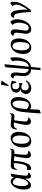

<svg xmlns="http://www.w3.org/2000/svg" viewBox="1709 -2436 955 4413"><g transform="rotate(-90 2186.5 -229.5)"><path d="M130 5.9Q110 5.9 91.9 -4.8Q73.7 -15.5 60.3 -39.4Q46.8 -63.4 40.3 -102.4Q33.9 -141.4 38.1 -197.1Q43.1 -256.4 60.9 -304.8Q78.7 -353.1 105.9 -388.2Q133.1 -423.2 165.1 -442.3Q197 -461.5 229 -461.5Q254.4 -461.5 278.3 -439.9Q302.2 -418.4 318.2 -382.1L331.4 -440.9L381 -459.9H399.9Q384.7 -376.9 373.4 -291.7Q362.1 -206.5 355.5 -132.5Q353.7 -100.4 360.2 -84.7Q366.7 -69 382.6 -63.9Q398.5 -58.8 422.5 -57.4L421.9 -41Q408.8 -23.5 387.8 -9.7Q366.8 4.1 346 4.1Q304.6 4.1 294.3 -32.9Q284 -69.9 289.8 -132.2Q259.8 -80.4 234.4 -50.1Q209.1 -19.9 184.1 -7Q159.2 5.9 130 5.9ZM178.9 -57.5Q190.1 -57.5 207.3 -68.7Q224.5 -80 243.1 -108.8Q261.6 -137.6 277.8 -190.1Q293.9 -242.5 302 -324Q289 -364.2 259.8 -387.6Q230.6 -411 197.9 -411Q187.3 -411 178.9 -408.1Q170.4 -405.2 161.4 -395.1Q146.3 -379.4 134.8 -339.2Q123.3 -298.9 117.9 -226.6Q112.1 -140.4 131 -98.9Q149.9 -57.5 178.9 -57.5Z M490.1 4.6 484.5 -86.4Q493.6 -84.3 504.3 -83.1Q515.1 -81.9 526.1 -81.9Q559.9 -81.9 580.4 -106.5Q600.9 -131 612.7 -169.8Q624.6 -208.5 631.6 -252.1Q636.8 -284.3 639.8 -323.8Q642.8 -363.2 644.1 -389.3Q633.1 -390.1 622.6 -390.1Q612.1 -390.1 601.9 -390.1Q582.7 -390.1 563.7 -385Q544.7 -379.8 529.1 -364Q513.4 -348.2 502.4 -316L486.4 -319.1Q491.4 -373.3 502.7 -403.5Q514 -433.6 535.4 -446.3Q556.7 -459 589.9 -459Q649.2 -459 700.2 -455Q751.2 -451 803.7 -447.5Q856.2 -444 918 -444Q934.6 -444 945.5 -452.6Q956.5 -461.1 965 -477L978.9 -475Q971.3 -436 963.2 -414.3Q955 -392.7 942.1 -384.4Q929.2 -376.1 907.5 -376.1Q895 -376.1 882.7 -376.1Q870.4 -376.1 857.4 -377.1Q848.9 -313.8 843.3 -256.2Q837.7 -198.7 836 -151.1Q834.6 -111.3 842.6 -91.7Q850.5 -72.1 871 -65.5Q891.5 -58.9 925.5 -56.9L924.9 -41Q904.9 -22 880.2 -8.9Q855.5 4.1 831.5 4.1Q801.9 4.1 785.1 -12.3Q768.3 -28.7 762.9 -56.4Q757.4 -84.2 759.6 -116.5Q765.4 -181.6 776.3 -249Q787.3 -316.4 801 -379.5Q773.9 -381.5 747.6 -383.3Q721.2 -385.1 695.8 -386.1Q694.2 -357 691.1 -320.5Q688 -284 681 -240.6Q674.8 -200 662.9 -156Q651 -112.1 631.7 -74.6Q612.4 -37.1 583.8 -13.8Q555.3 9.5 516.5 9.5Q509.6 9.5 502.7 8.2Q495.8 6.9 490.1 4.6Z M1145.4 11.5Q1073.3 11.5 1034.8 -48.5Q996.2 -108.6 1006.1 -213.6Q1014.1 -294.4 1045.7 -349.3Q1077.3 -404.2 1123.5 -432.8Q1169.7 -461.5 1219.4 -461.5Q1294.3 -461.5 1332.1 -401.6Q1369.8 -341.6 1360 -236.4Q1352.1 -156.4 1321 -101.1Q1289.9 -45.8 1243.8 -17.2Q1197.7 11.5 1145.4 11.5ZM1181.5 -30.4Q1226.3 -30.4 1247.4 -69.2Q1268.5 -107.9 1276.5 -204.4Q1282.1 -274.4 1272.5 -322.4Q1262.8 -370.3 1240.6 -395.1Q1218.3 -420 1185.9 -420Q1140.9 -420 1119.2 -381.3Q1097.5 -342.7 1090 -246.4Q1085 -176 1095.2 -127.9Q1105.5 -79.9 1128 -55.1Q1150.5 -30.4 1181.5 -30.4Z M1598.4 4.1Q1567.9 4.1 1550.2 -12.4Q1532.5 -28.9 1526.6 -56.6Q1520.7 -84.2 1523.4 -117.4Q1529.9 -184.1 1544.2 -253.3Q1558.4 -322.5 1576.1 -386.9Q1562.9 -388.5 1551.4 -389Q1540 -389.5 1532 -389.5Q1513.6 -389.5 1494.6 -384.4Q1475.6 -379.3 1459.5 -363.5Q1443.5 -347.7 1432.5 -315.5L1416.5 -318.5Q1421.5 -371.9 1433.2 -402.8Q1444.9 -433.6 1466.3 -446.6Q1487.6 -459.6 1520 -459.6Q1571.7 -459.6 1626.5 -452.1Q1681.2 -444.6 1735.4 -444.6Q1752 -444.6 1762.8 -453.1Q1773.5 -461.7 1782 -477.6L1795.9 -475.6Q1788.3 -436.6 1780.1 -414.6Q1771.8 -392.7 1759.2 -384.1Q1746.7 -375.5 1724.9 -375.5Q1705.2 -375.5 1679.7 -377.4Q1654.2 -379.3 1629.3 -382Q1618.5 -315.6 1610.8 -251.4Q1603.1 -187.3 1600.9 -141.5Q1597.9 -89.8 1619.9 -74.4Q1641.9 -58.9 1692.9 -56.9L1691.5 -41Q1671.8 -22 1646.9 -8.9Q1622 4.1 1598.4 4.1Z M1785.5 228Q1791.1 154 1796 82.5Q1800.9 11 1807.2 -60.8Q1813.6 -132.7 1822.1 -206.5Q1831.4 -286.2 1861.2 -343.4Q1891.1 -400.6 1935.2 -431.1Q1979.2 -461.5 2031.5 -461.5Q2103.5 -461.5 2137.7 -400.7Q2171.9 -339.8 2159.4 -236Q2151.9 -179.1 2132.2 -134.1Q2112.5 -89 2084.2 -57.6Q2056 -26.2 2021.2 -9.6Q1986.4 7.1 1948.9 7.1Q1929 7.1 1912.3 0.6Q1895.6 -5.8 1882.1 -17.3Q1879.3 28.2 1876.6 83.4Q1874 138.5 1871.4 199L1804.6 228ZM1985.5 -45Q2009.5 -45 2027.2 -58.9Q2044.9 -72.8 2057.3 -107.6Q2069.8 -142.4 2076.5 -203.4Q2088.2 -306.6 2067.3 -360.8Q2046.4 -415 2004.9 -415Q1959.7 -415 1932.5 -360.9Q1905.4 -306.8 1893.4 -184Q1890.2 -150.1 1886.4 -94.8Q1907.1 -68.4 1930.6 -56.7Q1954.1 -45 1985.5 -45Z M2363.9 11.5Q2328.6 11.5 2297.4 -3.6Q2266.3 -18.7 2248.1 -48.4Q2229.9 -78.1 2233.1 -122.1Q2236.9 -164.9 2268.1 -198.8Q2299.3 -232.7 2345.6 -239.2Q2303.9 -246.1 2282.4 -276.1Q2261 -306 2262.7 -336.2Q2266.3 -384.4 2291.4 -411.4Q2316.4 -438.4 2351.9 -449.9Q2387.4 -461.5 2420.9 -461.5Q2454.6 -461.5 2483.8 -454Q2513.1 -446.5 2539.4 -432.9L2512.8 -332.5H2495.4L2464.8 -415.4Q2458.2 -419 2444 -422.2Q2429.8 -425.4 2410.7 -425.4Q2377.5 -425.4 2361 -408.4Q2344.5 -391.4 2342.3 -354.2Q2340 -326.7 2349.1 -306.4Q2358.3 -286.1 2377.7 -274.8Q2397 -263.4 2424 -263.4Q2438.2 -263.4 2453.3 -264.7Q2468.3 -266 2485.7 -269L2479.3 -190H2463Q2451.1 -201 2436.6 -208.6Q2422.2 -216.3 2401.5 -216.1Q2361.9 -215.9 2340.4 -195.4Q2318.8 -175 2315.6 -131.6Q2314.1 -108 2324.2 -89Q2334.4 -70 2355.6 -58.5Q2376.8 -47 2405.7 -47Q2438.9 -47 2472.3 -67Q2505.6 -86.9 2529.5 -116.5L2547 -97.1Q2505.8 -41.3 2462.8 -14.9Q2419.7 11.5 2363.9 11.5ZM2412.4 -510.1 2448.1 -687 2541 -671 2438.5 -510.1Z M2780.5 223Q2785.3 176 2789.7 121.9Q2794 67.8 2799.4 9.8Q2714.6 3.9 2675.9 -50.9Q2637.2 -105.7 2646.4 -200L2656.1 -312Q2660.7 -358 2643.6 -377Q2626.4 -396 2591.4 -398L2592.4 -415Q2604.6 -432.7 2622.5 -446.4Q2640.5 -460 2665.6 -460Q2702.4 -460 2716.7 -421.2Q2731 -382.4 2727 -321Q2725 -285.7 2719.4 -249.2Q2713.8 -212.6 2713.4 -177Q2712 -124.2 2733 -90.7Q2753.9 -57.2 2804.2 -47.9Q2811.7 -136.7 2819.1 -228.4Q2826.5 -320.1 2833.6 -408.7Q2840.6 -497.4 2845.4 -576L2888.9 -602H2917.4L2860 -43.2Q2897.5 -47.6 2922.8 -69.7Q2948.2 -91.9 2964.4 -129.2Q2980.5 -166.6 2987.5 -214Q2998 -278.4 2998.1 -327.2Q2998.2 -376 2987.5 -426L3047 -466H3066.9Q3075.9 -416 3076.4 -362.5Q3076.9 -309 3065.9 -250Q3053.9 -181.4 3024.1 -125.9Q2994.3 -70.4 2951.2 -35.5Q2908.1 -0.6 2854.5 8.2L2832.4 223Z M3293.4 11.5Q3221.3 11.5 3182.8 -48.5Q3144.2 -108.6 3154.1 -213.6Q3162.1 -294.4 3193.7 -349.3Q3225.3 -404.2 3271.5 -432.8Q3317.7 -461.5 3367.4 -461.5Q3442.3 -461.5 3480.1 -401.6Q3517.8 -341.6 3508 -236.4Q3500.1 -156.4 3469 -101.1Q3437.9 -45.8 3391.8 -17.2Q3345.7 11.5 3293.4 11.5ZM3329.5 -30.4Q3374.3 -30.4 3395.4 -69.2Q3416.5 -107.9 3424.5 -204.4Q3430.1 -274.4 3420.5 -322.4Q3410.8 -370.3 3388.6 -395.1Q3366.3 -420 3333.9 -420Q3288.9 -420 3267.2 -381.3Q3245.5 -342.7 3238 -246.4Q3233 -176 3243.2 -127.9Q3253.5 -79.9 3276 -55.1Q3298.5 -30.4 3329.5 -30.4Z M3725 12Q3689 12 3663.1 -4.9Q3637.1 -21.7 3624.9 -54.2Q3612.8 -86.6 3619 -132.5L3641 -315.1Q3646 -354.1 3627 -375.3Q3607.9 -396.5 3572 -398.5L3573 -414.5Q3587 -432.7 3606.3 -446.4Q3625.7 -460 3651.4 -460Q3691.7 -460 3707.9 -420.6Q3724.1 -381.1 3716.5 -324.1L3690.9 -129.9Q3686.9 -91.9 3702.5 -69.4Q3718.2 -46.9 3750.5 -46.9Q3774.9 -46.9 3794.6 -59.6Q3814.3 -72.3 3828.9 -96.2Q3843.5 -120 3853.4 -152.5Q3863.3 -185 3868.1 -224.5Q3875.9 -288.9 3865.2 -336Q3854.4 -383.2 3819.5 -425.9L3881.4 -465.9H3899.9Q3933.8 -425.9 3944.9 -372.1Q3956 -318.3 3945 -247.6Q3937.6 -199.4 3918.4 -153.3Q3899.3 -107.3 3870 -70Q3840.8 -32.8 3804.1 -10.4Q3767.4 12 3725 12Z M4115.9 11.5Q4114.5 -42.5 4110.7 -100.9Q4106.9 -159.3 4100.3 -212.7Q4093.6 -266.1 4083.6 -305.6Q4073.3 -351.4 4057.5 -368.5Q4041.7 -385.6 4019.4 -385.6Q4012.4 -385.6 4005.8 -384.3Q3999.2 -383 3994.4 -381L3983.5 -398.4Q3991.6 -423.4 4011.9 -441.7Q4032.2 -460 4057.5 -460Q4092.3 -460 4117.4 -426.7Q4142.4 -393.4 4152.4 -340.5Q4160.4 -300.1 4164.9 -253.2Q4169.3 -206.3 4171.5 -159.7Q4173.8 -113.2 4173.6 -71.7L4184.4 -88Q4209.1 -123.7 4230.6 -163.2Q4252.1 -202.7 4267.3 -242.9Q4282.5 -283 4286.9 -319.5Q4290.6 -350.1 4280 -374.5Q4269.5 -398.9 4250 -415.9L4308 -464H4338Q4348.4 -445.5 4351.8 -418.4Q4355.1 -391.4 4352 -354.5Q4346.9 -301.6 4324.8 -250.9Q4302.8 -200.3 4272.5 -153.2Q4242.3 -106.2 4211.4 -63.4L4169 -4Z"/></g></svg>

Font: Ancizar Serif Light
Style: Italic
Weight: 300
Italic angle: -4°
Designer: Cesar Puertas, Viviana Monsalve, Julian Moncada, Julian Prieto, Jose Castro, Felipe Aragon, Mariel Hernandez, Sara Alarc
Version: Version 8.100